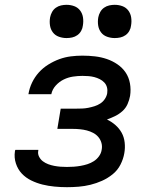

<svg xmlns="http://www.w3.org/2000/svg" viewBox="-20 -769 640 797"><path d="M258 8Q232 8 206 5.5Q180 3 156 -3Q132 -9 109.5 -20Q87 -31 70.5 -48.5Q54 -66 46 -90.5Q38 -115 42 -141Q42 -142 42.5 -144Q43 -146 44 -147H139Q139 -147 139 -146Q139 -145 139 -144Q136 -131 142 -119Q148 -107 158 -99.5Q168 -92 180 -87.5Q192 -83 205 -80.5Q218 -78 231 -77Q244 -76 258 -76Q272 -76 286 -77Q300 -78 314.5 -80.5Q329 -83 343 -87.5Q357 -92 369.5 -100Q382 -108 391 -120.5Q400 -133 402 -147Q405 -162 401 -176Q397 -190 388 -200.5Q379 -211 366.5 -217.5Q354 -224 340.5 -227.5Q327 -231 312 -232.5Q297 -234 282 -234H218L232 -318H296Q309 -318 321.5 -318.5Q334 -319 346.5 -321.5Q359 -324 372 -328Q385 -332 396.5 -339.5Q408 -347 415.5 -358.5Q423 -370 425 -382Q427 -395 424 -406.5Q421 -418 413 -426.5Q405 -435 394 -440.5Q383 -446 371.5 -449Q360 -452 347.5 -453Q335 -454 322 -454Q303 -454 283 -451Q263 -448 244.5 -439Q226 -430 211.5 -414Q197 -398 193 -378H98Q102 -403 113 -426Q124 -449 141 -468Q158 -487 180.5 -501Q203 -515 226.5 -523.5Q250 -532 274 -535Q298 -538 322 -538Q349 -538 374.5 -535Q400 -532 423.5 -524Q447 -516 467.5 -502Q488 -488 501.5 -468Q515 -448 519.5 -422.5Q524 -397 520 -371Q517 -354 509.5 -337Q502 -320 488 -307.5Q474 -295 457.5 -287Q441 -279 424 -273Q443 -264 459 -250Q475 -236 485 -218Q495 -200 497.5 -177.5Q500 -155 496 -133Q492 -109 480 -85.5Q468 -62 447.5 -45.5Q427 -29 403.5 -18.5Q380 -8 355.5 -2Q331 4 306.5 6Q282 8 258 8ZM456 -611Q440 -611 424.5 -616.5Q409 -622 399.5 -634.5Q390 -647 387.5 -663.5Q385 -680 388 -697Q390 -708 396 -719Q402 -730 412 -737Q422 -744 433.5 -746.5Q445 -749 456 -749Q473 -749 488 -743.5Q503 -738 512.5 -725.5Q522 -713 524.5 -696.5Q527 -680 524 -663Q523 -652 517 -641Q511 -630 501 -623Q491 -616 479.5 -613.5Q468 -611 456 -611ZM256 -611Q240 -611 224.5 -616.5Q209 -622 199.5 -634.5Q190 -647 187.5 -663.5Q185 -680 188 -697Q190 -708 196 -719Q202 -730 212 -737Q222 -744 233.5 -746.5Q245 -749 256 -749Q273 -749 288 -743.5Q303 -738 312.5 -725.5Q322 -713 324.5 -696.5Q327 -680 324 -663Q323 -652 317 -641Q311 -630 301 -623Q291 -616 279.5 -613.5Q268 -611 256 -611Z"/></svg>

Font: Iosevka Curly Medium Extended
Style: Italic
Weight: 500
Width: 7
Italic angle: -9°
Monospace: yes
Designer: Belleve Invis
Foundry: Belleve Invis
Version: Version 11.1.0; ttfautohint (v1.8.3)